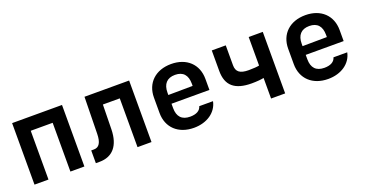

<svg xmlns="http://www.w3.org/2000/svg" viewBox="-33 -1081 3065 1613"><g transform="rotate(-20 1500.0 -275.0)"><path d="M202 0V-436H398V0H523V-550H77V0Z M656 7C773 7 840 -70 843 -215L847 -436H998V0H1123V-550H724L718 -222C717 -143 693 -107 648 -107H623V7Z M1730 -344C1730 -474 1640 -560 1501 -560C1361 -560 1270 -474 1270 -344V-206C1270 -76 1361 10 1501 10C1618 10 1707 -52 1726 -146H1603C1593 -109 1558 -89 1502 -89C1429 -89 1391 -129 1391 -206V-245H1730ZM1391 -344C1391 -420 1428 -463 1501 -463C1573 -463 1609 -421 1609 -345V-325L1391 -323Z M2318 0V-550H2192V-295C2177 -291 2138 -288 2098 -288C2020 -288 1987 -313 1987 -372V-550H1862V-366C1862 -236 1933 -175 2084 -175C2129 -175 2172 -179 2192 -184V0Z M2930 -344C2930 -474 2840 -560 2701 -560C2561 -560 2470 -474 2470 -344V-206C2470 -76 2561 10 2701 10C2818 10 2907 -52 2926 -146H2803C2793 -109 2758 -89 2702 -89C2629 -89 2591 -129 2591 -206V-245H2930ZM2591 -344C2591 -420 2628 -463 2701 -463C2773 -463 2809 -421 2809 -345V-325L2591 -323Z"/></g></svg>

Font: Tekne LDO
Style: Bold
Weight: 700
Monospace: yes
Designer: Alessio Laiso, Mario Rullo, Paolo Rosset
Foundry: Alessio Laiso
Version: Version 1.000;hotconv 1.0.109;makeotfexe 2.5.65596